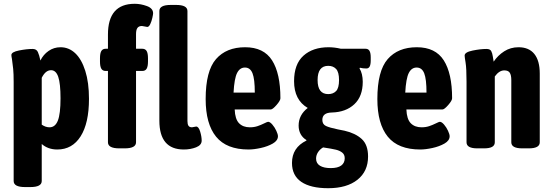

<svg xmlns="http://www.w3.org/2000/svg" viewBox="-20 -780 2911 1012"><path d="M52 174V-347Q52 -393 49.5 -416.5Q47 -440 43 -469Q40 -483 40 -490Q40 -506 80.5 -514Q121 -522 152 -522Q172 -522 179.5 -506Q187 -490 193 -461Q208 -492 236 -511.5Q264 -531 299 -531Q343 -531 376.5 -499.5Q410 -468 429.5 -406.5Q449 -345 449 -259Q449 -131 405 -61.5Q361 8 282 8Q233 8 200 -21V174Q200 206 140 206H112Q52 206 52 174ZM299 -262Q299 -340 287 -375Q275 -410 249 -410Q220 -410 200 -370V-123Q220 -109 241 -109Q271 -109 285 -144.5Q299 -180 299 -262Z M549 -30V-406H537Q521 -406 514 -418Q507 -430 507 -456V-473Q507 -499 514 -511Q521 -523 537 -523H549V-598Q549 -760 690 -760Q722 -760 754.5 -748Q787 -736 787 -710Q787 -704 783 -686Q779 -668 772 -653Q765 -638 756 -638Q753 -638 742.5 -640.5Q732 -643 728 -643Q712 -643 704.5 -633Q697 -623 697 -600V-523H730Q746 -523 753 -511Q760 -499 760 -473V-456Q760 -430 753 -418Q746 -406 730 -406H697V-30Q697 2 637 2H609Q549 2 549 -30ZM820 -144V-722Q820 -754 880 -754H908Q968 -754 968 -722V-142Q968 -125 973.5 -117Q979 -109 992 -109Q996 -109 1003 -111Q1010 -113 1014 -113Q1027 -113 1035 -86.5Q1043 -60 1043 -39Q1043 -15 1013.5 -3.5Q984 8 949 8Q820 8 820 -144Z M1064 -258Q1064 -406 1118.5 -468.5Q1173 -531 1272 -531Q1370 -531 1414 -462Q1458 -393 1458 -262Q1458 -250 1437.5 -226.5Q1417 -203 1407 -203H1217Q1219 -152 1240 -130.5Q1261 -109 1297 -109Q1319 -109 1337 -115Q1355 -121 1372 -129.5Q1389 -138 1393 -138Q1403 -138 1415.5 -123.5Q1428 -109 1436.5 -90.5Q1445 -72 1445 -62Q1445 -39 1418 -23.5Q1391 -8 1354.5 0Q1318 8 1290 8Q1174 8 1119 -59.5Q1064 -127 1064 -258ZM1323 -292Q1323 -363 1311 -393.5Q1299 -424 1271 -424Q1244 -424 1229.5 -395Q1215 -366 1211 -292Z M1519 79Q1519 -2 1595 -39V-42Q1575 -54 1564.5 -73.5Q1554 -93 1554 -118Q1554 -174 1602 -211Q1530 -253 1530 -352Q1530 -442 1579.5 -486.5Q1629 -531 1712 -531Q1743 -531 1777 -523H1907Q1921 -523 1927.5 -512Q1934 -501 1934 -478V-462Q1934 -440 1928.5 -429.5Q1923 -419 1911 -419Q1893 -419 1877 -423L1875 -419Q1883 -407 1887.5 -388.5Q1892 -370 1892 -349Q1892 -272 1847.5 -230.5Q1803 -189 1729 -187Q1679 -186 1679 -148Q1679 -125 1698 -116Q1717 -107 1761 -98Q1787 -93 1796 -91Q1853 -78 1886.5 -47.5Q1920 -17 1920 45Q1920 123 1864 167.5Q1808 212 1710 212Q1617 212 1568 178.5Q1519 145 1519 79ZM1767 -358Q1767 -400 1751.5 -416.5Q1736 -433 1710 -433Q1654 -433 1654 -358Q1654 -284 1710 -284Q1736 -284 1751.5 -300Q1767 -316 1767 -358ZM1797 54Q1797 35 1784 24.5Q1771 14 1750.5 9Q1730 4 1683 -3Q1666 7 1656 22.5Q1646 38 1646 56Q1646 81 1666.5 93.5Q1687 106 1723 106Q1760 106 1778.5 92.5Q1797 79 1797 54Z M1969 -258Q1969 -406 2023.5 -468.5Q2078 -531 2177 -531Q2275 -531 2319 -462Q2363 -393 2363 -262Q2363 -250 2342.5 -226.5Q2322 -203 2312 -203H2122Q2124 -152 2145 -130.5Q2166 -109 2202 -109Q2224 -109 2242 -115Q2260 -121 2277 -129.5Q2294 -138 2298 -138Q2308 -138 2320.5 -123.5Q2333 -109 2341.5 -90.5Q2350 -72 2350 -62Q2350 -39 2323 -23.5Q2296 -8 2259.5 0Q2223 8 2195 8Q2079 8 2024 -59.5Q1969 -127 1969 -258ZM2228 -292Q2228 -363 2216 -393.5Q2204 -424 2176 -424Q2149 -424 2134.5 -395Q2120 -366 2116 -292Z M2439 -30V-349Q2439 -420 2434 -450Q2429 -480 2429 -487Q2429 -505 2471 -513.5Q2513 -522 2544 -522Q2563 -522 2569 -511Q2575 -500 2577.5 -482.5Q2580 -465 2582 -455Q2604 -488 2637.5 -509.5Q2671 -531 2713 -531Q2768 -531 2796.5 -495.5Q2825 -460 2825 -392V-30Q2825 2 2767 2H2733Q2675 2 2675 -30V-358Q2675 -384 2667 -396.5Q2659 -409 2638 -409Q2611 -409 2588 -377V-30Q2588 -14 2574 -6Q2560 2 2531 2H2496Q2439 2 2439 -30Z"/></svg>

Font: Asap Condensed
Style: Bold
Weight: 700
Designer: Pablo Cosgaya
Foundry: Omnibus-Type
Version: Version 1.010; ttfautohint (v1.8)